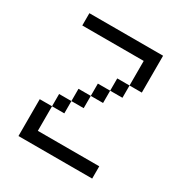

<svg xmlns="http://www.w3.org/2000/svg" viewBox="-150 -735 800 846"><g transform="rotate(30 250.0 -312.5)"><path d="M437.5 0V-62.5H125Q125 -62.5 125 -187.5H62.5V0ZM125 -187.5H187.5V-250H125ZM187.5 -250H250V-312.5H187.5ZM250 -312.5H312.5V-375H250ZM312.5 -375H375V-437.5H312.5ZM375 -437.5H437.5V-625H62.5V-562.5H375Q375 -562.5 375 -437.5Z"/></g></svg>

Font: CalcUnifontExMono
Style: Regular
Weight: 500
Version: Version 15.0.06